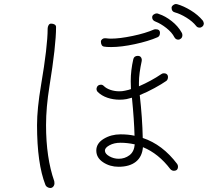

<svg xmlns="http://www.w3.org/2000/svg" viewBox="-20 -895 1040 959"><path d="M960 -765Q942 -788 911 -807Q880 -826 854 -833Q837 -837 837 -856Q837 -863 843.5 -868.5Q850 -874 858 -875Q863 -875 865 -874Q897 -865 933 -843Q969 -821 993 -792Q996 -788 998 -779Q998 -769 991.5 -763Q985 -757 977 -757Q966 -757 960 -765ZM851 -709Q839 -733 811 -755Q783 -777 757 -787Q740 -793 740 -809Q740 -817 747.5 -822.5Q755 -828 763 -828Q768 -828 774 -825Q805 -815 837 -790Q869 -765 887 -733Q891 -727 891 -720Q891 -709 884.5 -703Q878 -697 870 -697Q858 -697 851 -709ZM227 -464Q210 -359 210 -270Q210 -107 251 10Q252 13 252 20Q252 30 246 37Q240 44 231 44Q224 44 216.5 39.5Q209 35 207 29Q165 -78 165 -270Q165 -352 185 -470Q218 -664 218 -752Q218 -761 222.5 -769Q227 -777 235 -777Q246 -777 253 -772.5Q260 -768 260 -760Q260 -668 227 -464ZM484 -687Q484 -694 490 -699Q496 -704 503 -704H508Q522 -702 534 -702Q578 -702 642.5 -715.5Q707 -729 750 -748Q752 -749 757 -749Q779 -749 779 -731Q779 -714 767 -709Q721 -689 653.5 -674.5Q586 -660 535 -660Q511 -660 501 -662Q492 -663 488 -670Q484 -677 484 -687ZM869 -63Q869 -42 848 -42Q839 -42 831 -50Q772 -128 694 -160Q690 -112 658.5 -87Q627 -62 572 -62Q529 -62 495 -84.5Q461 -107 461 -143Q461 -179 498 -201.5Q535 -224 582 -224Q621 -224 652 -217Q650 -296 639 -407Q630 -404 612 -400Q595 -397 578 -397Q545 -397 516 -407Q487 -417 468 -436Q462 -442 462 -452Q463 -461 469 -466.5Q475 -472 484 -472Q492 -472 498 -466Q511 -453 532 -446Q553 -439 576 -439Q591 -439 604 -442Q624 -446 634 -450Q633 -464 633 -490Q633 -544 646 -600Q650 -616 669 -616Q684 -616 688 -600V-591Q674 -526 674 -484V-464Q736 -491 786 -525Q791 -529 799 -529Q808 -529 813.5 -524Q819 -519 819 -510Q819 -498 811 -491Q788 -475 751.5 -455Q715 -435 678 -420Q691 -306 693 -206Q792 -173 865 -76Q869 -70 869 -63ZM653 -174Q616 -182 582 -182Q550 -182 527 -169.5Q504 -157 504 -143Q504 -127 526 -114.5Q548 -102 573 -102Q603 -102 626.5 -119.5Q650 -137 653 -174Z"/></svg>

Font: Tsukimi Rounded Light
Style: Regular
Weight: 300
Designer: Takashi Funayama
Foundry: Takashi Funayama
Version: Version 1.032; ttfautohint (v1.8.3)